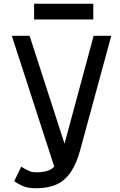

<svg xmlns="http://www.w3.org/2000/svg" viewBox="-20 -991 640 1025"><path d="M172 14Q136 14 111 5.5Q86 -3 56 -24L93 -101Q124 -83 138.5 -77Q153 -71 172 -71Q216 -71 243 -82.5Q270 -94 289 -127.5Q308 -161 325 -226L480 -800H574L409 -193Q389 -118 358 -72.5Q327 -27 282 -6.5Q237 14 172 14ZM287 -48 43 -800H138L348 -151ZM162 -887V-971H478V-887Z"/></svg>

Font: Victor Mono SemiBold
Style: Regular
Weight: 600
Monospace: yes
Designer: Rune Bjørnerås
Version: Version 1.561;gftools[0.9.30]